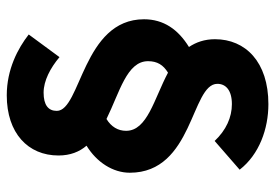

<svg xmlns="http://www.w3.org/2000/svg" viewBox="-143 -587 814 568"><g transform="rotate(-90 264.0 -303.0)"><path d="M491 -284C491 -465 220 -471 220 -542C220 -567 237 -581 274 -581C309 -581 347 -561 379 -534L446 -625C405 -657 343 -690 266 -690C154 -690 88 -627 88 -537C88 -502 99 -475 117 -454C68 -424 37 -376 37 -326C37 -138 300 -145 300 -67C300 -42 281 -24 240 -24C201 -24 163 -41 131 -75L46 -1C91 57 167 84 240 84C365 84 432 16 432 -74C432 -105 423 -130 409 -151C461 -183 491 -226 491 -284ZM161 -337C161 -361 173 -381 196 -395C275 -356 367 -335 367 -272C367 -245 356 -227 333 -213C256 -254 161 -274 161 -337Z"/></g></svg>

Font: Cambridge Sans Bold
Style: Regular
Weight: 700
Version: Version 2.020;PS 002.020;hotconv 1.0.88;makeotf.lib2.5.64775